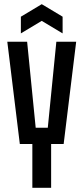

<svg xmlns="http://www.w3.org/2000/svg" viewBox="-20 -900 400 920"><path d="M135 0V-210H75L15 -700H110L151 -288H209L250 -700H345L285 -210H225V0ZM80 -740V-820L180 -880L280 -820V-740L180 -800Z"/></svg>

Font: Tektur Condensed
Style: Regular
Weight: 400
Width: 3
Designer: Adam Jagosz
Foundry: Adam Jagosz
Version: Version 1.005;gftools[0.9.30]